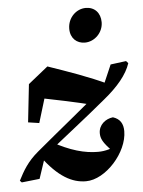

<svg xmlns="http://www.w3.org/2000/svg" viewBox="-54 -788 641 860"><g transform="rotate(-5 266.0 -358.5)"><path d="M298 28.1C387 28.1 488 -85.5 488 -180.6C488 -214 474.6 -236.7 442.7 -246.8C409 -243.1 377.9 -218.3 377.9 -180.8C377.9 -157.4 386.3 -138.2 427.3 -97L449.5 -121.4C428.1 -108.6 397.4 -98.4 363.2 -98.4C304.7 -98.4 239.3 -114.7 151 -164.7L102.6 -101.4C174.4 -3.7 236.7 28.1 298 28.1ZM91.5 -0.7 124.4 -99.5C218.5 -176.6 315.2 -250.2 410.2 -329.5C473.5 -381 515.9 -431.8 532.4 -482.5L523.2 -492.5L453.1 -483.4L410.8 -385.7C307.2 -295.7 200.2 -211.1 96.2 -123.6C47 -82.6 25.6 -44.4 2.7 0L10.7 8.2L91.5 -0.7ZM62.2 -257.3 111.9 -249.9 166.2 -428.9 102.8 -365.6C195.6 -347.1 274.3 -330.8 360.1 -309.9L439.4 -395.4C349.8 -437.6 262.3 -467.3 170.1 -499.3L80.9 -427.7L62.2 -257.3ZM347.2 -591C390.6 -591 429.6 -628.7 429.6 -675.8C429.6 -717.9 403.5 -745.4 364.1 -745.4C321.4 -745.4 282.4 -708.8 282.4 -658.5C282.4 -615.6 310.7 -591 347.2 -591Z"/></g></svg>

Font: Source Serif Variable
Style: Italic
Weight: 389
Italic angle: -12°
Designer: Frank Grießhammer
Foundry: Adobe Systems Incorporated
Version: Version 3.001;hotconv 1.0.111;makeotfexe 2.5.65597